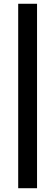

<svg xmlns="http://www.w3.org/2000/svg" viewBox="-20 -870 292 1015"><path d="M175.8 125H76.2V-850.1H175.8Z"/></svg>

Font: Bruno Ace SC
Style: Regular
Weight: 400
Designer: Astigmatic (AOETI)
Foundry: Astigmatic (AOETI)
Version: Version 1.000